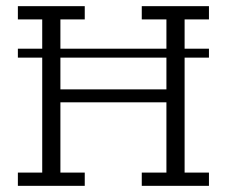

<svg xmlns="http://www.w3.org/2000/svg" viewBox="-20 -603 736 623"><path d="M38 -445H117V-540H38V-583H255V-540H176V-445H520V-540H440V-583H658V-540H579V-445H658V-416H579V-43H658V0H440V-43H520V-271H176V-43H255V0H38V-43H117V-416H38ZM176 -313H520V-416H176Z"/></svg>

Font: Rokkitt SemiBold Light
Style: Regular
Weight: 300
Version: Version 3.103